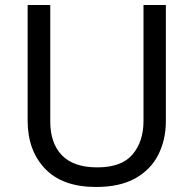

<svg xmlns="http://www.w3.org/2000/svg" viewBox="-20 -734 771 764"><path d="M640 -252Q640 -178 610 -118.5Q580 -59 518.5 -24.5Q457 10 362 10Q229 10 159.5 -62.5Q90 -135 90 -254V-714H180V-251Q180 -164 226.5 -116Q273 -68 367 -68Q464 -68 507.5 -119.5Q551 -171 551 -252V-714H640Z"/></svg>

Font: Noto Sans Samaritan
Style: Regular
Weight: 400
Designer: Monotype Design Team
Foundry: Monotype Imaging Inc.
Version: Version 2.001; ttfautohint (v1.8.4.7-5d5b)